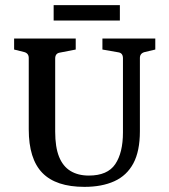

<svg xmlns="http://www.w3.org/2000/svg" viewBox="-20 -720 660 748"><path d="M585 -570V-527L543 -517Q525 -512 525 -494V-209Q525 -131 499.5 -83.5Q474 -36 425.5 -14Q377 8 309 8Q198 8 145 -46.5Q92 -101 92 -216V-494Q92 -512 75 -517L35 -527V-570H275V-527L213 -515Q195 -512 195 -492V-207Q195 -147 210 -109.5Q225 -72 254.5 -54Q284 -36 326 -36Q399 -36 429 -80.5Q459 -125 459 -204V-493Q459 -513 442 -516L379 -527V-570ZM189 -700H447V-640H189Z"/></svg>

Font: Rasa Medium
Style: Regular
Weight: 500
Designer: Anna Giedrys (Yrsa+Rasa design), David Brezina (Yrsa art-direction, Rasa art-direction, design)
Foundry: Rosetta Type Foundry
Version: Version 2.004